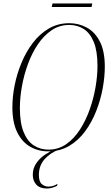

<svg xmlns="http://www.w3.org/2000/svg" viewBox="-20 -857 635 1101"><path d="M257 11Q199 11 152.5 -16Q106 -43 78.5 -99Q51 -155 51 -242Q51 -302 64 -368Q77 -434 103.5 -497.5Q130 -561 169 -612Q208 -663 260 -693.5Q312 -724 378 -724Q431 -724 477.5 -699Q524 -674 552.5 -619Q581 -564 581 -474Q581 -417 569 -351Q557 -285 532 -221Q507 -157 468.5 -104.5Q430 -52 377 -20.5Q324 11 257 11ZM258 1Q315 1 360 -30.5Q405 -62 438.5 -114Q472 -166 494.5 -229.5Q517 -293 528 -358Q539 -423 539 -479Q539 -564 518 -615.5Q497 -667 460.5 -690.5Q424 -714 377 -714Q321 -714 276 -683.5Q231 -653 197 -602.5Q163 -552 140 -489Q117 -426 105.5 -361Q94 -296 94 -238Q94 -152 115.5 -99.5Q137 -47 174 -23Q211 1 258 1ZM249 224Q209 224 188.5 202Q168 180 168 145Q168 108 188.5 78.5Q209 49 238.5 29.5Q268 10 294 0H320Q270 18 236.5 55Q203 92 203 146Q203 185 220 199Q237 213 257 213Q271 213 284.5 209Q298 205 310 197L307 209Q276 224 249 224ZM277 -817 281 -837H509L505 -817Z"/></svg>

Font: Noto Serif Display Condensed ExtraLight
Style: Italic
Weight: 200
Width: 3
Italic angle: -12°
Designer: Monotype Design Team
Foundry: Monotype Imaging Inc.
Version: Version 2.009